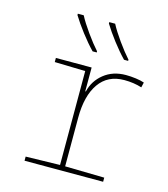

<svg xmlns="http://www.w3.org/2000/svg" viewBox="-113 -855 827 944"><g transform="rotate(15 300.0 -383.0)"><path d="M100 -21 274 -25V-503L118 -507V-528H300V-407H303Q316 -463 361.5 -499.5Q407 -536 473 -536Q498 -536 524 -532.5Q550 -529 567 -523L561 -497Q520 -510 472 -510Q388 -510 344 -447Q300 -384 300 -273V-25L500 -21V0H100ZM166 -759V-766H196Q213 -733 245.5 -687.5Q278 -642 305 -612V-606H284Q253 -638 220.5 -680.5Q188 -723 166 -759ZM326 -759V-766H356Q373 -733 405.5 -687.5Q438 -642 465 -612V-606H444Q413 -638 380.5 -680.5Q348 -723 326 -759Z"/></g></svg>

Font: Noto Sans Mono UI Thin
Style: Regular
Weight: 250
Monospace: yes
Designer: Monotype Design team
Foundry: Monotype Imaging Inc.
Version: Version 1.000